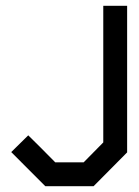

<svg xmlns="http://www.w3.org/2000/svg" viewBox="-20 -640 479 660"><path d="M417 -116.2Q378.9 -77.1 301.8 0H135.7L18.6 -117.2Q38.1 -135.7 77.1 -174.8Q108.4 -144.5 169.9 -82H267.6Q290 -104.5 335 -150.4V-620.1H417Z"/></svg>

Font: mr_KirucoupageG
Style: Regular
Weight: 400
Designer: Jan Henkel
Version: Version 1.00 May 25, 2020, initial release